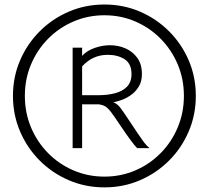

<svg xmlns="http://www.w3.org/2000/svg" viewBox="-20 -802 905 830"><path d="M431.5 8Q349.5 8 277.8 -22.8Q206 -53.5 151.8 -107.8Q97.5 -162 66.8 -233.8Q36 -305.5 36 -387.5Q36 -469.5 66.8 -541Q97.5 -612.5 151.8 -666.8Q206 -721 277.8 -751.8Q349.5 -782.5 431.5 -782.5Q513.5 -782.5 585 -751.8Q656.5 -721 710.8 -666.8Q765 -612.5 795.8 -541Q826.5 -469.5 826.5 -387.5Q826.5 -305.5 795.8 -233.8Q765 -162 710.8 -107.8Q656.5 -53.5 585 -22.8Q513.5 8 431.5 8ZM431.5 -38.5Q502.5 -38.5 564.8 -65.2Q627 -92 674.2 -139.8Q721.5 -187.5 748.2 -251Q775 -314.5 775 -387.5Q775 -460.5 748.2 -523.8Q721.5 -587 674.2 -634.8Q627 -682.5 564.8 -709.2Q502.5 -736 431.5 -736Q360.5 -736 298 -709.2Q235.5 -682.5 188.2 -634.8Q141 -587 114.2 -523.8Q87.5 -460.5 87.5 -387.5Q87.5 -314.5 114.2 -251Q141 -187.5 188.2 -139.8Q235.5 -92 298 -65.2Q360.5 -38.5 431.5 -38.5ZM294 -161.5V-596H335V-560.5Q356 -583.5 389.8 -595Q423.5 -606.5 455 -606.5Q491 -606.5 522.5 -592.8Q554 -579 573.8 -551.5Q593.5 -524 593.5 -481.5Q593.5 -449 579.2 -426.5Q565 -404 544.5 -390Q524 -376 503.5 -369Q483 -362 470 -360Q487 -353.5 500.8 -335.5Q514.5 -317.5 545 -271Q575 -225.5 595 -197.2Q615 -169 627.5 -161.5H573Q565 -169 546.8 -193.2Q528.5 -217.5 497.5 -263.5Q473.5 -300 459.8 -317.8Q446 -335.5 435 -342Q424 -348.5 408 -351H335V-161.5ZM335 -390.5H406.5Q444.5 -390.5 476.8 -398.8Q509 -407 528.8 -427Q548.5 -447 548.5 -482Q548.5 -526.5 518.8 -545.8Q489 -565 445.5 -565Q380.5 -565 335 -515Z"/></svg>

Font: Junction Light
Style: Regular
Weight: 300
Designer: Caroline Hadilaksono
Foundry: Caroline Hadilaksono, Tyler Finck, The League of Moveable Type
Version: Version 2.000; ttfautohint (v1.8.3)